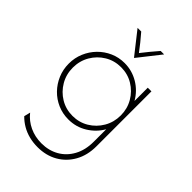

<svg xmlns="http://www.w3.org/2000/svg" viewBox="-233 -669 980 980"><g transform="rotate(45 257.0 -179.0)"><path d="M230.6 216.7Q198.6 216.7 169.4 209.4Q140.3 202.1 115.3 187.5Q90.3 172.9 70.8 152.8L79.2 118.8Q105.6 152.1 144.8 170.5Q184 188.9 230.6 188.9Q283.3 188.9 324.7 165.3Q366 141.7 389.9 97.9Q413.9 54.2 413.9 -5.6V-95.8Q388.2 -50.7 342.7 -22.6Q297.2 5.6 241.7 5.6Q200 5.6 163.9 -10.1Q127.8 -25.7 100.3 -53.8Q72.9 -81.9 57.3 -118.8Q41.7 -155.6 41.7 -197.9Q41.7 -239.6 57.3 -276.4Q72.9 -313.2 100.3 -341.3Q127.8 -369.4 163.9 -385.4Q200 -401.4 241.7 -401.4Q295.1 -401.4 341 -374.3Q386.8 -347.2 413.9 -300V-395.8H440.3V0.7Q440.3 65.3 413.2 113.9Q386.1 162.5 338.9 189.6Q291.7 216.7 230.6 216.7ZM243.8 -22.2Q291.7 -22.2 330.9 -45.8Q370.1 -69.4 393.4 -109.4Q416.7 -149.3 416.7 -197.9Q416.7 -246.5 393.4 -286.5Q370.1 -326.4 330.9 -350Q291.7 -373.6 243.8 -373.6Q195.8 -373.6 156.6 -350Q117.4 -326.4 94.1 -286.5Q70.8 -246.5 70.8 -197.9Q70.8 -149.3 94.1 -109.4Q117.4 -69.4 156.6 -45.8Q195.8 -22.2 243.8 -22.2ZM256.2 -454.2 161.1 -575H187.5Q206.2 -553.5 223.6 -531.9Q241 -510.4 256.9 -488.9Q273.6 -510.4 291.3 -531.9Q309 -553.5 327.8 -575H352.8L257.6 -454.2Z"/></g></svg>

Font: Afacad Flux Thin
Style: Regular
Weight: 250
Designer: Kristian Moeller
Foundry: Dicotype
Version: Version 1.100